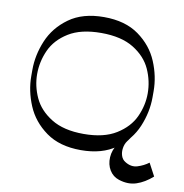

<svg xmlns="http://www.w3.org/2000/svg" viewBox="-89 -784 956 995"><g transform="rotate(10 389.0 -287.0)"><path d="M659 -182Q658 -166 647.1 -145.9Q636.2 -125.9 613.6 -94.4L608 -87Q595.9 -70.5 592.6 -48.6Q589.2 -26.6 595.5 -7.8Q601.8 11 617.4 20.5Q650.8 41.8 683.3 31.6Q715.9 21.5 741.9 2L777.5 68.9Q736.8 105 693.7 119.2Q650.6 133.5 600.9 117.2Q568.9 107 550.9 77.6Q533 48.2 535.2 9.8Q537.4 -28.6 561.6 -63.6Q573.2 -78.8 588.4 -101.8Q593.2 -108.8 597.9 -115.5Q602.6 -122.2 607 -129Q622 -151 625 -167ZM698 -334Q698 -256 666 -179.5Q634 -103 562.5 -51.5Q491 0 379 0Q267 0 195.5 -51.5Q124 -103 92 -179.5Q60 -256 60 -334V-366Q60 -444 92 -520.5Q124 -597 195.5 -648.5Q267 -700 379 -700Q491 -700 562.5 -648.5Q634 -597 666 -520.5Q698 -444 698 -366ZM379 -85.1Q484.8 -85.1 549.9 -125.7Q615.1 -166.2 642.5 -226.3Q669.9 -286.4 669.9 -349Q669.9 -414.8 642.5 -475.4Q615.1 -536 550.2 -576.2Q485.4 -616.4 379 -616.4Q272.6 -616.4 207.8 -576.2Q142.9 -536 115.5 -475.4Q88.1 -414.8 88.1 -349Q88.1 -286.4 115.5 -226.3Q142.9 -166.2 208.1 -125.7Q273.2 -85.1 379 -85.1Z"/></g></svg>

Font: Space Cowgirl
Style: Regular
Weight: 400
Designer: Valery Marier
Foundry: Valery Marier
Version: Version 1.000